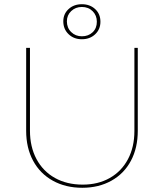

<svg xmlns="http://www.w3.org/2000/svg" viewBox="-20 -885 777 910"><path d="M280 -784Q280 -819 305 -842Q330 -865 368 -865Q406 -865 431 -842Q456 -819 456 -782Q456 -746 431 -722.5Q406 -699 368 -699Q330 -699 305 -723Q280 -747 280 -784ZM439 -782Q439 -812 419 -832Q399 -852 368 -852Q338 -852 317.5 -832.5Q297 -813 297 -784Q297 -753 317.5 -733Q338 -713 368 -713Q399 -713 419 -732Q439 -751 439 -782ZM104 -265V-658H122V-266Q122 -189 153 -131Q184 -73 240.5 -41.5Q297 -10 372 -10Q445 -10 500.5 -41.5Q556 -73 586.5 -130.5Q617 -188 617 -264V-658H633V-265Q633 -184 600.5 -123Q568 -62 508 -28.5Q448 5 370 5Q291 5 230.5 -28.5Q170 -62 137 -123Q104 -184 104 -265Z"/></svg>

Font: Ysabeau SC Thin
Style: Regular
Weight: 200
Designer: Christian Thalmann (Catharsis Fonts)
Version: Version 0.003